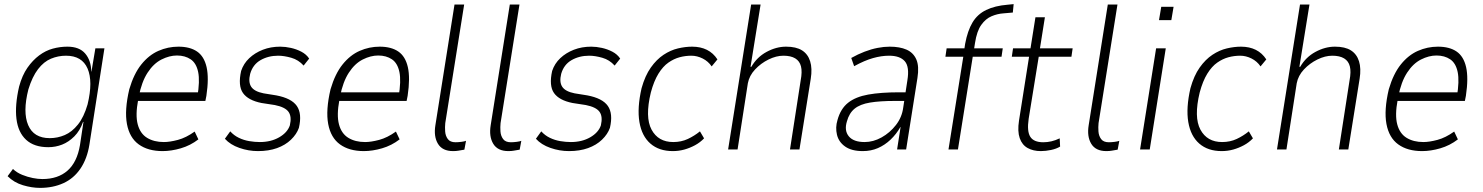

<svg xmlns="http://www.w3.org/2000/svg" viewBox="-20 -727 7214 934"><path d="M175 187Q135 187 91.5 174Q48 161 17 130L43 95Q62 113 88 123.5Q114 134 139.5 139Q165 144 186 144Q262 144 308.5 103Q355 62 369 -21L386 -134H384Q369 -91 341.5 -63.5Q314 -36 282 -23.5Q250 -11 215 -11Q146 -11 107 -47Q68 -83 60 -149Q52 -215 73 -306Q88 -361 113.5 -397.5Q139 -434 170.5 -457.5Q202 -481 237 -490.5Q272 -500 308 -500Q366 -500 394.5 -466.5Q423 -433 424 -379H425L444 -492H488L415 -24Q404 45 371.5 93Q339 141 288.5 164Q238 187 175 187ZM222 -55Q260 -55 295 -70Q330 -85 359 -121Q388 -157 406 -219Q433 -331 406 -393.5Q379 -456 301 -456Q263 -456 228 -441.5Q193 -427 165 -390.5Q137 -354 118 -292Q90 -182 117 -118.5Q144 -55 222 -55Z M771 8Q700 8 655 -24.5Q610 -57 597.5 -124Q585 -191 609 -293Q631 -368 667.5 -413.5Q704 -459 750.5 -479.5Q797 -500 848 -500Q904 -500 938.5 -476.5Q973 -453 985 -400.5Q997 -348 984 -261L979 -236H635L642 -278H963L940 -256Q953 -333 944 -376.5Q935 -420 907.5 -438.5Q880 -457 841 -457Q804 -457 765.5 -437.5Q727 -418 698 -373.5Q669 -329 655 -257L652 -241Q638 -167 650 -122Q662 -77 695.5 -56.5Q729 -36 777 -36Q806 -36 845.5 -46.5Q885 -57 927 -87L945 -49Q906 -19 859.5 -5.5Q813 8 771 8Z M1235 8Q1189 8 1144.5 -7.5Q1100 -23 1074 -52L1100 -88Q1118 -68 1142 -56.5Q1166 -45 1192.5 -40.5Q1219 -36 1244 -36Q1298 -36 1338 -59Q1378 -82 1390 -117Q1400 -160 1383.5 -183Q1367 -206 1317 -216L1252 -226Q1187 -239 1162 -274.5Q1137 -310 1153 -382Q1165 -418 1192.5 -444Q1220 -470 1258.5 -485Q1297 -500 1343 -500Q1368 -500 1395 -494Q1422 -488 1446 -475.5Q1470 -463 1484 -442L1457 -408Q1432 -436 1397 -446Q1362 -456 1333 -456Q1285 -456 1247.5 -434.5Q1210 -413 1197 -368Q1187 -328 1202 -305Q1217 -282 1262 -273L1324 -263Q1398 -249 1424 -211.5Q1450 -174 1434 -105Q1423 -74 1395.5 -47.5Q1368 -21 1327.5 -6.5Q1287 8 1235 8Z M1750 8Q1679 8 1634 -24.5Q1589 -57 1576.5 -124Q1564 -191 1588 -293Q1610 -368 1646.5 -413.5Q1683 -459 1729.5 -479.5Q1776 -500 1827 -500Q1883 -500 1917.5 -476.5Q1952 -453 1964 -400.5Q1976 -348 1963 -261L1958 -236H1614L1621 -278H1942L1919 -256Q1932 -333 1923 -376.5Q1914 -420 1886.5 -438.5Q1859 -457 1820 -457Q1783 -457 1744.5 -437.5Q1706 -418 1677 -373.5Q1648 -329 1634 -257L1631 -241Q1617 -167 1629 -122Q1641 -77 1674.5 -56.5Q1708 -36 1756 -36Q1785 -36 1824.5 -46.5Q1864 -57 1906 -87L1924 -49Q1885 -19 1838.5 -5.5Q1792 8 1750 8Z M2184 8Q2132 8 2110.5 -27.5Q2089 -63 2098 -118L2191 -705H2238L2146 -128Q2144 -109 2145.5 -87.5Q2147 -66 2158.5 -50.5Q2170 -35 2196 -35Q2209 -35 2224.5 -37Q2240 -39 2247 -42L2239 1Q2221 4 2210 6Q2199 8 2184 8Z M2453 8Q2401 8 2379.5 -27.5Q2358 -63 2367 -118L2460 -705H2507L2415 -128Q2413 -109 2414.5 -87.5Q2416 -66 2427.5 -50.5Q2439 -35 2465 -35Q2478 -35 2493.5 -37Q2509 -39 2516 -42L2508 1Q2490 4 2479 6Q2468 8 2453 8Z M2748 8Q2702 8 2657.5 -7.5Q2613 -23 2587 -52L2613 -88Q2631 -68 2655 -56.5Q2679 -45 2705.5 -40.5Q2732 -36 2757 -36Q2811 -36 2851 -59Q2891 -82 2903 -117Q2913 -160 2896.5 -183Q2880 -206 2830 -216L2765 -226Q2700 -239 2675 -274.5Q2650 -310 2666 -382Q2678 -418 2705.5 -444Q2733 -470 2771.5 -485Q2810 -500 2856 -500Q2881 -500 2908 -494Q2935 -488 2959 -475.5Q2983 -463 2997 -442L2970 -408Q2945 -436 2910 -446Q2875 -456 2846 -456Q2798 -456 2760.5 -434.5Q2723 -413 2710 -368Q2700 -328 2715 -305Q2730 -282 2775 -273L2837 -263Q2911 -249 2937 -211.5Q2963 -174 2947 -105Q2936 -74 2908.5 -47.5Q2881 -21 2840.5 -6.5Q2800 8 2748 8Z M3253 8Q3186 8 3144 -28.5Q3102 -65 3090.5 -133.5Q3079 -202 3101 -298Q3118 -359 3146 -398.5Q3174 -438 3208 -460.5Q3242 -483 3278 -491.5Q3314 -500 3347 -500Q3388 -500 3419 -484.5Q3450 -469 3470 -438L3442 -404Q3425 -429 3398 -442.5Q3371 -456 3343 -456Q3314 -456 3286 -448.5Q3258 -441 3231.5 -422.5Q3205 -404 3183 -368.5Q3161 -333 3146 -277Q3117 -157 3149.5 -96.5Q3182 -36 3255 -36Q3294 -36 3326 -51Q3358 -66 3385 -88L3405 -54Q3386 -34 3361 -20.5Q3336 -7 3309 0.5Q3282 8 3253 8Z M3522 0 3634 -705H3680L3631 -402H3635Q3662 -449 3709 -474.5Q3756 -500 3804 -500Q3853 -500 3881.5 -482Q3910 -464 3921 -429Q3932 -394 3924 -344L3869 0H3823L3875 -336Q3883 -378 3876.5 -404Q3870 -430 3848.5 -443Q3827 -456 3791 -456Q3756 -456 3718.5 -437.5Q3681 -419 3653 -389Q3625 -359 3618 -322L3568 0Z M4177 8Q4123 8 4091.5 -14Q4060 -36 4051.5 -71.5Q4043 -107 4054 -143Q4069 -198 4105.5 -227Q4142 -256 4203.5 -267Q4265 -278 4354 -278H4396L4389 -236H4333Q4260 -236 4212 -228Q4164 -220 4137.5 -198.5Q4111 -177 4100 -137Q4086 -92 4109 -64Q4132 -36 4186 -36Q4228 -36 4268.5 -58.5Q4309 -81 4338.5 -119Q4368 -157 4374 -205L4394 -336Q4405 -402 4381.5 -429Q4358 -456 4305 -456Q4268 -456 4227 -444.5Q4186 -433 4135 -405L4121 -445Q4153 -463 4185.5 -475.5Q4218 -488 4249 -494Q4280 -500 4308 -500Q4357 -500 4390 -485.5Q4423 -471 4437.5 -438Q4452 -405 4443 -348L4388 0H4344L4361 -109H4360Q4340 -74 4312 -47.5Q4284 -21 4250.5 -6.5Q4217 8 4177 8Z M4594 0 4666 -451H4579L4585 -492H4684L4670 -481L4675 -514Q4687 -578 4711 -618Q4735 -658 4777.5 -678.5Q4820 -699 4881 -704L4911 -707L4907 -666L4861 -662Q4832 -660 4803.5 -648Q4775 -636 4753.5 -606Q4732 -576 4723 -518L4717 -480L4706 -492H4858L4852 -451H4712L4640 0Z M5043 8Q5006 8 4979 -7Q4952 -22 4940.5 -55Q4929 -88 4937 -140L4986 -451H4902L4908 -492H4993L5017 -643H5063L5039 -492H5198L5192 -451H5033L4984 -149Q4975 -88 4992 -61.5Q5009 -35 5055 -35Q5075 -35 5094.5 -39.5Q5114 -44 5135 -54L5137 -14Q5119 -3 5093 2.5Q5067 8 5043 8Z M5362 8Q5310 8 5288.5 -27.5Q5267 -63 5276 -118L5369 -705H5416L5324 -128Q5322 -109 5323.5 -87.5Q5325 -66 5336.5 -50.5Q5348 -35 5374 -35Q5387 -35 5402.5 -37Q5418 -39 5425 -42L5417 1Q5399 4 5388 6Q5377 8 5362 8Z M5618 -629 5629 -694H5689L5678 -629ZM5526 0 5604 -492H5651L5573 0Z M5923 8Q5856 8 5814 -28.5Q5772 -65 5760.5 -133.5Q5749 -202 5771 -298Q5788 -359 5816 -398.5Q5844 -438 5878 -460.5Q5912 -483 5948 -491.5Q5984 -500 6017 -500Q6058 -500 6089 -484.5Q6120 -469 6140 -438L6112 -404Q6095 -429 6068 -442.5Q6041 -456 6013 -456Q5984 -456 5956 -448.5Q5928 -441 5901.5 -422.5Q5875 -404 5853 -368.5Q5831 -333 5816 -277Q5787 -157 5819.5 -96.5Q5852 -36 5925 -36Q5964 -36 5996 -51Q6028 -66 6055 -88L6075 -54Q6056 -34 6031 -20.5Q6006 -7 5979 0.5Q5952 8 5923 8Z M6192 0 6304 -705H6350L6301 -402H6305Q6332 -449 6379 -474.5Q6426 -500 6474 -500Q6523 -500 6551.5 -482Q6580 -464 6591 -429Q6602 -394 6594 -344L6539 0H6493L6545 -336Q6553 -378 6546.5 -404Q6540 -430 6518.5 -443Q6497 -456 6461 -456Q6426 -456 6388.5 -437.5Q6351 -419 6323 -389Q6295 -359 6288 -322L6238 0Z M6898 8Q6827 8 6782 -24.5Q6737 -57 6724.5 -124Q6712 -191 6736 -293Q6758 -368 6794.5 -413.5Q6831 -459 6877.5 -479.5Q6924 -500 6975 -500Q7031 -500 7065.5 -476.5Q7100 -453 7112 -400.5Q7124 -348 7111 -261L7106 -236H6762L6769 -278H7090L7067 -256Q7080 -333 7071 -376.5Q7062 -420 7034.5 -438.5Q7007 -457 6968 -457Q6931 -457 6892.5 -437.5Q6854 -418 6825 -373.5Q6796 -329 6782 -257L6779 -241Q6765 -167 6777 -122Q6789 -77 6822.5 -56.5Q6856 -36 6904 -36Q6933 -36 6972.5 -46.5Q7012 -57 7054 -87L7072 -49Q7033 -19 6986.5 -5.5Q6940 8 6898 8Z"/></svg>

Font: Nunito Sans 7pt Condensed ExtraLight
Style: Italic
Weight: 250
Width: 3
Italic angle: -9°
Designer: Vernon Adams
Foundry: Vernon Adams
Version: Version 3.101;gftools[0.9.27]